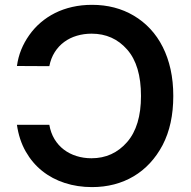

<svg xmlns="http://www.w3.org/2000/svg" viewBox="-20 -757 784 787"><path d="M49.4 -245.4H182.2Q187.9 -212.4 203.3 -186.8Q218.8 -161.2 241.7 -143.8Q264.6 -126.4 293.5 -117.4Q322.4 -108.3 355.1 -108.3Q443.2 -108.3 501.1 -174.7Q557.9 -240.1 557.9 -363.6Q557.9 -489.7 501.1 -554Q444.2 -619 355.5 -619Q323.5 -619 294.7 -610.4Q266 -601.9 243.1 -585Q220.2 -568.2 204.4 -543.3Q188.6 -518.5 182.2 -485.8L49.4 -486.5Q54.3 -522 66.9 -553.1Q79.5 -584.2 99.8 -612.9Q119.7 -641.3 146.3 -664.2Q172.9 -687.1 205.4 -703.5Q237.9 -719.8 276.1 -728.5Q314.3 -737.2 357.2 -737.2Q453.5 -737.2 528.4 -692.8Q566.1 -670.5 596.1 -638.3Q626.1 -606.2 647 -564.6Q668 -523.1 679.2 -472.7Q690.3 -422.2 690.3 -363.6Q690.3 -246.4 646.7 -162.6Q624.6 -120.7 594.6 -88.4Q564.6 -56.1 527.7 -34.3Q490.8 -12.4 447.8 -1.2Q404.8 9.9 357.2 9.9Q297.9 9.9 245.7 -6.9Q193.5 -23.8 152.9 -56.3Q112.2 -88.8 85.2 -136.4Q58.2 -183.9 49.4 -245.4Z"/></svg>

Font: Inter P Semi Bold
Style: Regular
Weight: 600
Designer: Rasmus Andersson
Foundry: rsms
Version: Version 3.018;git-588b23468